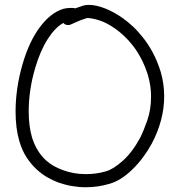

<svg xmlns="http://www.w3.org/2000/svg" viewBox="-20 -787 749 800"><path d="M564.5 -213.9Q578.1 -241.2 593.8 -285.6Q609.4 -330.1 609.4 -385.7Q609.4 -428.7 596.7 -472.7Q585 -510.7 568.8 -541.5Q552.7 -572.3 534.2 -596.2Q515.6 -620.1 496.6 -637.7Q477.5 -655.3 460.9 -667Q424.8 -692.4 394 -702.1Q363.3 -711.9 342.8 -711.9Q314.5 -703.1 295.9 -694.3Q277.3 -685.5 276.4 -685.5Q270.5 -682.6 263.7 -682.6Q251 -682.6 244.1 -691.4Q210 -672.9 178.7 -624Q147.5 -575.2 127 -504.9Q113.3 -459 106.4 -413.1Q99.6 -367.2 99.6 -323.2Q99.6 -261.7 113.3 -214.8Q123 -183.6 137.7 -160.2Q152.3 -136.7 169.9 -120.6Q187.5 -104.5 206.5 -94.2Q225.6 -84 242.2 -78.1Q287.1 -61.5 337.9 -61.5Q381.8 -61.5 421.9 -73.2Q452.1 -82 491.7 -117.2Q531.2 -152.3 564.5 -213.9ZM492.2 -710.9Q511.7 -697.3 533.7 -676.8Q555.7 -656.2 577.1 -628.9Q598.6 -601.6 617.2 -566.9Q635.7 -532.2 649.4 -488.3Q664.1 -438.5 664.1 -385.7Q664.1 -335.9 650.9 -286.1Q637.7 -236.3 612.3 -188.5Q578.1 -126 531.2 -80.6Q484.4 -35.2 437.5 -21.5Q388.7 -6.8 337.9 -6.8Q279.3 -6.8 223.6 -26.4Q202.1 -34.2 178.7 -47.4Q155.3 -60.5 132.8 -81.1Q110.4 -101.6 91.3 -130.4Q72.3 -159.2 60.5 -199.2Q44.9 -252 44.9 -323.2Q44.9 -370.1 52.2 -420.4Q59.6 -470.7 74.2 -520.5Q101.6 -614.3 146 -673.8Q190.4 -733.4 243.2 -750Q257.8 -753.9 273.4 -753.9Q278.3 -753.9 283.2 -753.9Q288.1 -753.9 293 -752Q305.7 -756.8 327.1 -763.7Q336.9 -766.6 350.6 -766.6Q379.9 -766.6 417.5 -752Q455.1 -737.3 492.2 -710.9Z"/></svg>

Font: Coming Soon
Style: Regular
Weight: 400
Designer: Dathan Boardman
Foundry: Open Window
Version: Version 1.000